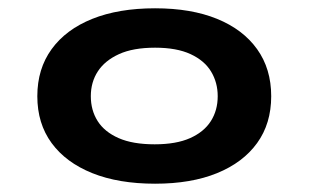

<svg xmlns="http://www.w3.org/2000/svg" viewBox="-20 -728 744 463"><path d="M354 -285Q266 -285 202.5 -310.5Q139 -336 104.5 -383Q70 -430 70 -496Q70 -562 104.5 -609.5Q139 -657 202.5 -682.5Q266 -708 354 -708Q441 -708 503.5 -682.5Q566 -657 600 -609.5Q634 -562 634 -496Q634 -430 600 -383Q566 -336 503.5 -310.5Q441 -285 354 -285ZM353 -380Q405 -380 438.5 -395Q472 -410 488.5 -436Q505 -462 505 -496Q505 -529 489 -555.5Q473 -582 439.5 -597.5Q406 -613 354 -613Q301 -613 267 -597.5Q233 -582 216 -556Q199 -530 199 -496Q199 -462 215.5 -436Q232 -410 266 -395Q300 -380 353 -380Z"/></svg>

Font: Syne Modified
Style: Bold
Weight: 700
Designer: Lucas Descroix
Foundry: Bonjour Monde
Version: Version 2.200